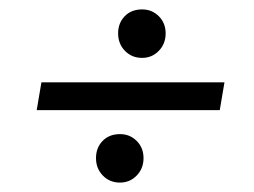

<svg xmlns="http://www.w3.org/2000/svg" viewBox="-20 -495 540 408"><path d="M58 -261 68 -320H457L447 -261ZM235 -107Q213 -107 198.5 -122Q184 -137 184 -159Q184 -181 198 -195.5Q212 -210 235 -210Q256 -210 270.5 -195.5Q285 -181 285 -159Q285 -137 270.5 -122Q256 -107 235 -107ZM282 -372Q260 -372 245.5 -387Q231 -402 231 -424Q231 -446 245 -460.5Q259 -475 282 -475Q303 -475 317.5 -460.5Q332 -446 332 -424Q332 -402 317.5 -387Q303 -372 282 -372Z"/></svg>

Font: DM Sans 20pt Light
Style: Italic
Weight: 300
Italic angle: -10°
Version: Version 4.004;gftools[0.9.30]